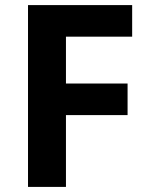

<svg xmlns="http://www.w3.org/2000/svg" viewBox="-20 -734 589 754"><path d="M239 0V-282H481V-406H239V-590H499V-714H90V0Z"/></svg>

Font: Noto Sans Gujarati
Style: Bold
Weight: 700
Designer: Jelle Bosma - Monotype Design Team, Universal Thirst
Foundry: Monotype Imaging Inc.
Version: Version 2.106